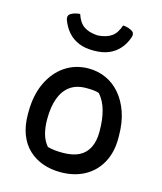

<svg xmlns="http://www.w3.org/2000/svg" viewBox="-120 -894 840 993"><g transform="rotate(15 300.0 -397.5)"><path d="M302 -545Q351 -545 394.5 -525.5Q438 -506 471 -467.5Q504 -429 523 -374Q542 -319 542 -246V-235Q542 -160 511.5 -104.5Q481 -49 426 -19Q371 11 297 11Q246 11 202.5 -4.5Q159 -20 126.5 -50.5Q94 -81 76 -127.5Q58 -174 58 -235V-246Q58 -337 89.5 -404Q121 -471 176 -508Q231 -545 302 -545ZM314 -444Q263 -444 229 -419.5Q195 -395 178 -349Q161 -303 161 -239V-233Q161 -195 170 -160Q179 -125 202 -98Q222 -93 240.5 -91Q259 -89 283 -89Q337 -89 371 -106.5Q405 -124 422 -158.5Q439 -193 439 -241V-248Q439 -308 426 -355.5Q413 -403 384 -436Q370 -441 353 -442.5Q336 -444 314 -444ZM300 -722Q347 -725 374 -744Q401 -763 415 -806Q430 -805 443.5 -801Q457 -797 468 -789Q474 -784 475.5 -776Q477 -768 473 -757Q460 -720 436.5 -694Q413 -668 380 -654.5Q347 -641 304 -641H296Q254 -641 221 -654.5Q188 -668 164.5 -694Q141 -720 127 -757Q123 -768 124.5 -776Q126 -784 132 -789Q143 -797 156.5 -801Q170 -805 185 -806Q199 -763 226 -744Q253 -725 300 -722Z"/></g></svg>

Font: Recursive Monospace Casual Medium
Style: Regular
Weight: 500
Version: Version 1.047